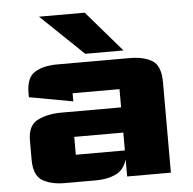

<svg xmlns="http://www.w3.org/2000/svg" viewBox="-52 -776 836 833"><g transform="rotate(-5 366.0 -359.5)"><path d="M197.1 5Q137.2 5 99.6 -17.6Q62.1 -40.2 62.1 -109V-191.9Q62.1 -258.9 105.9 -279.9Q149.6 -300.9 207.5 -300.9H468.7V-380.4Q468.7 -380.4 468.7 -380.4Q468.7 -380.4 468.7 -380.4H264.4Q264.4 -380.4 264.4 -380.4Q264.4 -380.4 264.4 -380.4V-345L73.9 -379.8V-397.4Q73.9 -465.4 111.2 -488.1Q148.4 -510.8 209 -510.8H524.1Q584.7 -510.8 621.9 -488.6Q659.2 -466.3 659.2 -393.5V0H468.7V-75Q455.7 -29 418.8 -12Q382 5 332.9 5ZM255 -113.4Q255 -113.4 255 -113.4Q255 -113.4 255 -113.4H468.7V-191.2H255Q255 -191.2 255 -191.2Q255 -191.2 255 -191.2ZM500.6 -546.1H333.9L148.2 -724H347.1Z"/></g></svg>

Font: Science Gothic
Style: Regular
Weight: 400
Designer: Thomas Phinney, Vassil Kateliev, Brandon Buerkle
Foundry: Font Detective LLC
Version: Version 1.018